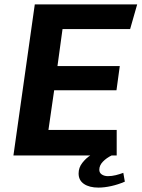

<svg xmlns="http://www.w3.org/2000/svg" viewBox="-20 -706 643 872"><path d="M41 0 138 -686H603L571 -574H264L241 -406H524L509 -296H226L200 -116H510V0ZM427 146Q386 146 361.5 129.5Q337 113 337 82Q337 55 354 33.5Q371 12 390 0H487Q464 11 447.5 28Q431 45 431 65Q431 79 442.5 86.5Q454 94 470 94Q488 94 506 89.5Q524 85 540 79L547 119Q517 132 485.5 139Q454 146 427 146Z"/></svg>

Font: Chivo Mono Medium SemiBold
Style: Italic
Weight: 600
Italic angle: -8.05°
Monospace: yes
Version: Version 1.008